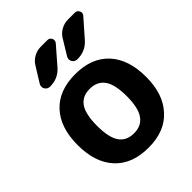

<svg xmlns="http://www.w3.org/2000/svg" viewBox="-219 -902 1008 1008"><g transform="rotate(-45 285.0 -398.5)"><path d="M474.6 -83Q409.2 -10.7 288.1 -10.7Q167 -10.7 100.6 -82.5Q34.2 -154.3 34.2 -283.7Q34.2 -413.1 100.6 -484.9Q167 -556.6 288.1 -556.6Q409.2 -556.6 475.6 -484.9Q542 -413.1 542 -283.7Q542 -154.3 474.6 -83ZM173.8 -737.3Q187.5 -759.8 211.4 -772.9Q235.4 -786.1 261.7 -786.1H311.5Q328.1 -786.1 335 -771Q341.8 -755.9 331.1 -743.2L247.1 -646.5Q209 -603.5 151.4 -603.5H148.4Q129.9 -603.5 120.1 -620.1Q116.2 -627.9 116.2 -635.7Q116.2 -644.5 121.1 -652.3ZM376 -737.3Q389.6 -759.8 413.6 -772.9Q437.5 -786.1 463.9 -786.1H515.6Q532.2 -786.1 539.1 -770.5Q542 -764.6 542 -759.8Q542 -751 535.2 -743.2L450.2 -646.5Q412.1 -603.5 354.5 -603.5H351.6Q333 -603.5 323.2 -620.1Q319.3 -627.9 319.3 -635.7Q319.3 -644.5 324.2 -652.3ZM370.1 -157.2Q398.4 -196.3 398.4 -283.2Q398.4 -370.1 370.6 -409.2Q342.8 -448.2 287.6 -448.2Q232.4 -448.2 205.1 -409.2Q177.7 -370.1 177.7 -283.2Q177.7 -196.3 205.1 -157.2Q232.4 -118.2 287.6 -118.2Q342.8 -118.2 370.1 -157.2Z"/></g></svg>

Font: Gen Jyuu Gothic P Bold
Style: Bold
Weight: 700
Designer: [Source Han Sans]
Ryoko NISHIZUKA  (kana & ideographs); Paul D. Hunt (Latin, Greek & Cyrillic); Wenlong ZHANG  (bopomofo
Version: Version 1.002.20150607